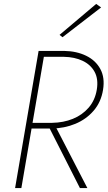

<svg xmlns="http://www.w3.org/2000/svg" viewBox="-20 -960 549 980"><path d="M223 -325 388 0H426L258 -325ZM177 -700 57 0H89L209 -700ZM186 -670H306Q361 -669 402 -649.5Q443 -630 463 -593Q483 -556 474 -502Q465 -448 432.5 -410.5Q400 -373 352 -353.5Q304 -334 246 -333H129L124 -304H244Q309 -305 364.5 -328Q420 -351 458 -395Q496 -439 506 -502Q516 -564 492 -608Q468 -652 419.5 -675.5Q371 -699 309 -700H192ZM496 -922 471 -940 284 -782 299 -770Z"/></svg>

Font: Jost ExtraLight
Style: Italic
Weight: 250
Italic angle: -5°
Version: Version 3.710